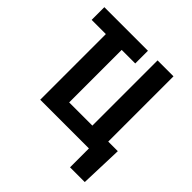

<svg xmlns="http://www.w3.org/2000/svg" viewBox="-226 -886 1232 1232"><g transform="rotate(45 390.0 -270.0)"><path d="M153.8 -595.7H24.9V-710.9H420.4V-595.7H297.4V-119.1H507.8V-710.9H652.3V-118.7H739.3L729.5 171.4H595.7V0H153.8Z"/></g></svg>

Font: MAUL Condensed Bold
Style: Condensed Bold
Weight: 700
Designer: MAUL
Version: Version 1.0; 2020; ttfautohint (v1.8.3)